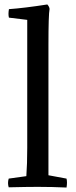

<svg xmlns="http://www.w3.org/2000/svg" viewBox="-20 -836 339 860"><path d="M197 -634V-51L278 -36Q282 -20 278 4Q215 1 149 1Q103 1 19 3Q13 -16 19 -36L98 -47Q102 -102 102 -174V-747L20 -757Q16 -772 20 -795Q89 -800 192 -816Q201 -806 202 -796Q197 -770 197 -634Z"/></svg>

Font: Adamina
Style: Regular
Weight: 400
Designer: Cyreal (www.cyreal.org)
Foundry: Alexei Vanyashin
Version: Version 1.013